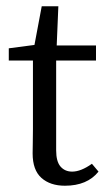

<svg xmlns="http://www.w3.org/2000/svg" viewBox="-20 -581 337 612"><path d="M187 11Q140 11 112 -14Q84 -39 84 -92Q84 -109 84.5 -125.5Q85 -142 85 -169V-388H8V-427L122 -442L85 -412L113 -561H166L160 -418L159 -400V-102Q159 -66 173 -50Q187 -34 210 -34Q238 -34 273 -59L294 -34Q258 11 187 11ZM122 -388V-436H286V-388Z"/></svg>

Font: Lisu Bosa ExtraLight
Style: Regular
Weight: 200
Designer: David Morse, Annie Olsen, Victor Gaultney, Frank Grießhammer (Latin)
Foundry: SIL International
Version: Version 2.000